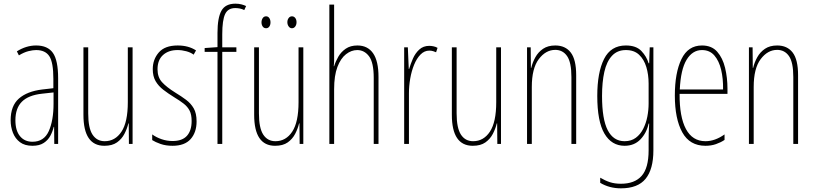

<svg xmlns="http://www.w3.org/2000/svg" viewBox="-20 -785 4441 1047"><path d="M177 -537Q240 -537 268.5 -496.5Q297 -456 297 -358V0H276L275 -93H273Q267 -68 254.5 -44.5Q242 -21 218.5 -5.5Q195 10 157 10Q115 10 89 -9.5Q63 -29 50.5 -61Q38 -93 38 -129Q38 -208 83 -247.5Q128 -287 210 -297L271 -304V-355Q271 -445 249 -478.5Q227 -512 177 -512Q159 -512 135 -506Q111 -500 83 -483L72 -505Q123 -537 177 -537ZM209 -274Q135 -266 99.5 -230.5Q64 -195 64 -129Q64 -73 89 -42.5Q114 -12 157 -12Q220 -12 246 -70Q272 -128 272 -220V-281Z M703 -527V0H683L682 -112H680Q673 -83 658.5 -55Q644 -27 618 -8.5Q592 10 549 10Q435 10 435 -159V-527H461V-167Q461 -87 484.5 -51Q508 -15 551 -15Q608 -15 642.5 -67Q677 -119 677 -228V-527Z M1052 -123Q1052 -63 1019.5 -26.5Q987 10 921 10Q884 10 855.5 0Q827 -10 810 -21V-52Q832 -36 861 -26Q890 -16 921 -16Q974 -16 999.5 -44.5Q1025 -73 1025 -125Q1025 -160 1014 -181.5Q1003 -203 982 -219.5Q961 -236 931 -254Q897 -275 870.5 -295.5Q844 -316 828.5 -342.5Q813 -369 813 -408Q813 -461 846 -499Q879 -537 949 -537Q1008 -537 1049 -510L1036 -487Q1020 -499 996 -505.5Q972 -512 948 -512Q899 -512 869 -485Q839 -458 839 -407Q839 -364 863.5 -337Q888 -310 936 -280Q969 -260 995 -240.5Q1021 -221 1036.5 -194Q1052 -167 1052 -123Z M1269 -502H1192V0H1166V-502H1096V-523L1166 -528V-605Q1166 -688 1187.5 -726.5Q1209 -765 1264 -765Q1282 -765 1297 -761Q1312 -757 1322 -752L1312 -730Q1301 -736 1288 -738.5Q1275 -741 1263 -741Q1223 -741 1207.5 -708Q1192 -675 1192 -598V-527H1269Z M1634 -527V0H1614L1613 -112H1611Q1604 -83 1589.5 -55Q1575 -27 1549 -8.5Q1523 10 1480 10Q1366 10 1366 -159V-527H1392V-167Q1392 -87 1415.5 -51Q1439 -15 1482 -15Q1539 -15 1573.5 -67Q1608 -119 1608 -228V-527ZM1406 -663Q1406 -676 1412.5 -686Q1419 -696 1431 -696Q1442 -696 1448.5 -686.5Q1455 -677 1455 -663Q1455 -649 1448.5 -640Q1442 -631 1431 -631Q1419 -631 1412.5 -640.5Q1406 -650 1406 -663ZM1547 -664Q1547 -677 1554 -686.5Q1561 -696 1572 -696Q1583 -696 1590 -687Q1597 -678 1597 -664Q1597 -650 1590 -640.5Q1583 -631 1572 -631Q1561 -631 1554 -641Q1547 -651 1547 -664Z M1802 -492Q1802 -469 1802 -455Q1802 -441 1800 -424H1802Q1810 -450 1825 -476Q1840 -502 1865.5 -519.5Q1891 -537 1929 -537Q1985 -537 2014.5 -494.5Q2044 -452 2044 -366V0H2018V-360Q2018 -444 1992.5 -478Q1967 -512 1928 -512Q1896 -512 1867 -489.5Q1838 -467 1820 -420Q1802 -373 1802 -298V0H1776V-760H1802Z M2321 -535Q2331 -535 2343.5 -532.5Q2356 -530 2366 -524L2358 -500Q2352 -503 2342 -506Q2332 -509 2321 -509Q2294 -509 2273 -487.5Q2252 -466 2238 -431.5Q2224 -397 2217 -356.5Q2210 -316 2210 -277V0H2184V-527H2204L2209 -409H2211Q2219 -436 2231.5 -465Q2244 -494 2266 -514.5Q2288 -535 2321 -535Z M2712 -527V0H2692L2691 -112H2689Q2682 -83 2667.5 -55Q2653 -27 2627 -8.5Q2601 10 2558 10Q2444 10 2444 -159V-527H2470V-167Q2470 -87 2493.5 -51Q2517 -15 2560 -15Q2617 -15 2651.5 -67Q2686 -119 2686 -228V-527Z M3008 -537Q3063 -537 3092.5 -498.5Q3122 -460 3122 -375V0H3096V-365Q3096 -445 3072.5 -479Q3049 -513 3008 -513Q2956 -513 2918 -462.5Q2880 -412 2880 -311V0H2854V-527H2874L2875 -415H2877Q2884 -445 2899.5 -473Q2915 -501 2941.5 -519Q2968 -537 3008 -537Z M3393 -537Q3449 -537 3477.5 -507Q3506 -477 3517 -440H3520L3523 -527H3543V35Q3543 138 3500.5 190Q3458 242 3366 242Q3303 242 3253 212V184Q3280 200 3306 208.5Q3332 217 3366 217Q3441 217 3479 174Q3517 131 3517 35V-12Q3517 -35 3517.5 -57.5Q3518 -80 3520 -111H3517Q3506 -60 3472.5 -25Q3439 10 3386 10Q3315 10 3276 -56.5Q3237 -123 3237 -262Q3237 -390 3274 -463.5Q3311 -537 3393 -537ZM3393 -512Q3346 -512 3317 -480.5Q3288 -449 3275.5 -393Q3263 -337 3263 -262Q3263 -135 3294 -75Q3325 -15 3386 -15Q3422 -15 3447 -33.5Q3472 -52 3487.5 -82.5Q3503 -113 3510 -149Q3517 -185 3517 -221V-329Q3517 -378 3504.5 -419.5Q3492 -461 3465 -486.5Q3438 -512 3393 -512Z M3808 -537Q3861 -537 3891 -503Q3921 -469 3934 -415Q3947 -361 3947 -301V-273H3686Q3685 -148 3720.5 -81.5Q3756 -15 3827 -15Q3879 -15 3931 -52V-22Q3910 -8 3884 1Q3858 10 3827 10Q3741 10 3700.5 -63.5Q3660 -137 3660 -264Q3660 -388 3696 -462.5Q3732 -537 3808 -537ZM3808 -512Q3756 -512 3724 -459Q3692 -406 3687 -297H3923Q3924 -356 3912.5 -404.5Q3901 -453 3875.5 -482.5Q3850 -512 3808 -512Z M4218 -537Q4273 -537 4302.5 -498.5Q4332 -460 4332 -375V0H4306V-365Q4306 -445 4282.5 -479Q4259 -513 4218 -513Q4166 -513 4128 -462.5Q4090 -412 4090 -311V0H4064V-527H4084L4085 -415H4087Q4094 -445 4109.5 -473Q4125 -501 4151.5 -519Q4178 -537 4218 -537Z"/></svg>

Font: Noto Sans Lao ExtraCondensed Thin
Style: Regular
Weight: 100
Width: 2
Designer: Monotype Design Team
Foundry: Monotype Imaging Inc.
Version: Version 2.003; ttfautohint (v1.8.4.7-5d5b)